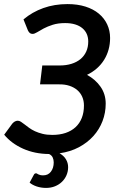

<svg xmlns="http://www.w3.org/2000/svg" viewBox="-30 -747 590 940"><path d="M146.5 101.5Q149 101.5 151.2 103Q153.5 104.5 157.2 106.5Q161 108.5 166.8 110Q172.5 111.5 181.5 111.5Q205.5 111.5 219.2 93.5Q233 75.5 233 48Q233 35 228 24Q223 13 210 7Q140 6.5 83 -19Q26 -44.5 -9.5 -87.5L30 -141.5Q35 -147.5 42 -151.8Q49 -156 57 -156Q64.5 -156 72.5 -150.8Q80.5 -145.5 90.2 -138Q100 -130.5 112.5 -121.2Q125 -112 141.2 -104.5Q157.5 -97 178.2 -91.8Q199 -86.5 226 -86.5Q262.5 -86.5 291.2 -96.2Q320 -106 340 -124.5Q360 -143 370.5 -169.8Q381 -196.5 381 -230.5Q381 -254 372.5 -273.2Q364 -292.5 348.2 -306Q332.5 -319.5 310 -327Q287.5 -334.5 259 -334H166L177 -426.5H263Q294 -426.5 319.8 -434.5Q345.5 -442.5 363.8 -457.5Q382 -472.5 392 -494.2Q402 -516 402 -544Q402 -564 394.8 -580.5Q387.5 -597 373.2 -609Q359 -621 337.8 -627.5Q316.5 -634 289 -634Q254.5 -634 228.5 -625.8Q202.5 -617.5 183.8 -607.5Q165 -597.5 151.8 -589.2Q138.5 -581 129.5 -581Q121 -581 115.8 -585.5Q110.5 -590 106.5 -598.5L85 -652Q127.5 -688 182 -707.5Q236.5 -727 300.5 -727Q349.5 -727 388.2 -714.8Q427 -702.5 453.8 -680.2Q480.5 -658 494.8 -627.5Q509 -597 509 -561Q509 -501.5 479.8 -454.2Q450.5 -407 396 -380.5Q437.5 -358 462.5 -322Q487.5 -286 487.5 -239.5Q487.5 -195 472 -154.2Q456.5 -113.5 427.2 -81Q398 -48.5 356.2 -26.2Q314.5 -4 261.5 3.5Q282 15 292.8 32.8Q303.5 50.5 303.5 71.5Q303.5 92.5 295.5 111Q287.5 129.5 273.2 143.2Q259 157 239.2 165Q219.5 173 195.5 173Q171 173 149.5 165.8Q128 158.5 115 147L135.5 109Q139 101.5 146.5 101.5Z"/></svg>

Font: Lato Semibold
Style: Italic
Weight: 600
Italic angle: -7°
Designer: Lukasz Dziedzic
Foundry: tyPoland Lukasz Dziedzic
Version: Version 2.006; 2014-01-15